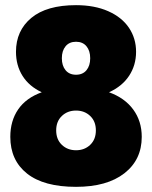

<svg xmlns="http://www.w3.org/2000/svg" viewBox="-20 -708 590 745"><path d="M530 -177Q530 -88 462.5 -35.5Q395 17 275 17Q150 17 85 -34.5Q20 -86 20 -177Q20 -239 50.5 -283.5Q81 -328 142 -350Q93 -373 67.5 -413.5Q42 -454 42 -507Q42 -589 101.5 -638.5Q161 -688 275 -688Q347 -688 400 -664.5Q453 -641 480.5 -600Q508 -559 508 -507Q508 -455 481 -414Q454 -373 403 -350Q464 -328 497 -283Q530 -238 530 -177ZM220 -482Q220 -453 234.5 -435.5Q249 -418 275 -418Q301 -418 315.5 -435.5Q330 -453 330 -482Q330 -511 315.5 -528.5Q301 -546 275 -546Q249 -546 234.5 -528.5Q220 -511 220 -482ZM352 -202Q352 -237 330 -258Q308 -279 275 -279Q242 -279 220 -258Q198 -237 198 -202Q198 -167 220 -146Q242 -125 275 -125Q308 -125 330 -146Q352 -167 352 -202Z"/></svg>

Font: Biryani Black
Style: Regular
Weight: 900
Designer: Dan Reynolds and Mathieu Reguer
Foundry: Dan Reynolds and Mathieu Reguer
Version: Version 1.004; ttfautohint (v1.1) -l 5 -r 5 -G 72 -x 0 -D la